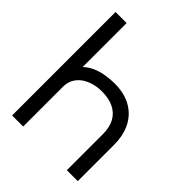

<svg xmlns="http://www.w3.org/2000/svg" viewBox="-200 -809 920 920"><g transform="rotate(45 260.0 -349.5)"><path d="M117 -700H42V1H117V-268Q117 -299 130 -321Q143 -343 164 -357Q185 -371 211 -378Q237 -385 264 -385Q312 -385 345 -369Q378 -353 395.5 -321.5Q413 -290 413 -243V1H487V-244Q487 -309 463 -356Q439 -403 393 -429Q347 -455 281 -455Q253 -455 222 -450Q191 -445 163.5 -433Q136 -421 117 -402Z"/></g></svg>

Font: Advent Pro Medium
Style: Regular
Weight: 500
Designer: VivaRado, Andreas Kalpakidis
Foundry: VivaRado, Andreas Kalpakidis
Version: Version 3.000